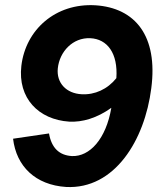

<svg xmlns="http://www.w3.org/2000/svg" viewBox="-20 -733 634 764"><path d="M359 -712C201 -721 82 -615 65 -471C50 -342 134 -257 255 -249C307 -246 366 -263 423 -304C402 -180 337 -109 266 -112C216 -115 185 -144 175 -202L32 -181C45 -71 121 3 243 11C436 21 556 -175 582 -382C609 -589 519 -702 359 -712ZM210 -461C217 -528 270 -584 339 -581C407 -578 450 -521 443 -422C408 -378 357 -355 305 -358C244 -361 204 -403 210 -461Z"/></svg>

Font: Fixel Text 20240404
Style: Bold Italic
Weight: 700
Width: 4
Italic angle: -10°
Designer: AlfaBravo + MacPaw
Foundry: Kyrylo Tkachov, Marchela Mozhyna, Serhii Makarenko, Maria Weinstein, Zakhar Kryvoshyya
Version: Version 1.211;Glyphs 3.2 (3225)